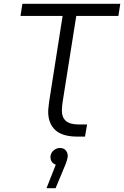

<svg xmlns="http://www.w3.org/2000/svg" viewBox="-20 -720 654 1012"><path d="M388 0Q308 0 271 -35Q234 -70 234 -131Q234 -144 236 -158Q238 -172 239 -184L310 -636H88L98 -700H614L604 -636H382L310 -182Q309 -172 307.5 -160Q306 -148 306 -139Q306 -101 327.5 -82.5Q349 -64 394 -64H439L428 0ZM225 272 274 148Q260 143 253 132.5Q246 122 246 108Q246 95 253 84Q260 73 271.5 66.5Q283 60 296 60Q316 60 326.5 72.5Q337 85 337 102Q337 110 333 124Q329 138 323 152L273 272Z"/></svg>

Font: MuseoModerno Light
Style: Italic
Weight: 300
Italic angle: -9°
Designer: Pablo Cosgaya, Héctor Gatti, Marcela Romero, and the Authors of The MuseoModerno Project.
Foundry: Omnibus-Type Team
Version: Version 1.003